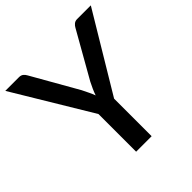

<svg xmlns="http://www.w3.org/2000/svg" viewBox="-193 -870 1020 1020"><g transform="rotate(-45 317.0 -360.0)"><path d="M375 -282V0H258.5V-283L-4.5 -720H98.5Q113.5 -720 122.8 -712.5Q132 -705 138 -693.5L285 -435.5Q295 -415.5 303.2 -398.2Q311.5 -381 318 -363.5Q324 -381 331.8 -398.5Q339.5 -416 349.5 -435.5L496 -693.5Q501 -703.5 510.8 -711.8Q520.5 -720 535 -720H638Z"/></g></svg>

Font: Lato SemiBold
Style: Regular
Weight: 600
Designer: Lukasz Dziedzic with Adam Twardoch and Botio Nikoltchev
Foundry: tyPoland Lukasz Dziedzic
Version: Version 2.015; 2015-08-06; http://www.latofonts.com/